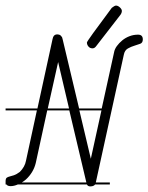

<svg xmlns="http://www.w3.org/2000/svg" viewBox="-20 -674 531 687"><path d="M204 -534 263 -286H344L388 -486Q390 -498 398 -509Q406 -520 417.5 -529.5Q429 -539 443.5 -544.5Q458 -550 474 -550Q491 -550 491 -533Q491 -521 482 -517.5Q473 -514 461 -510.5Q449 -507 437.5 -500.5Q426 -494 423 -478L323 -22V-21H373V-14H320Q319 -12 316 -10Q311 -7 303 -7Q294 -7 291 -14H44Q30 -8 18 -8Q7 -8 3 -14H0V-21V-25Q0 -35 4 -38Q8 -41 14.5 -42.5Q21 -44 30 -47Q39 -50 51 -59Q69 -77 73 -99L112 -279H0V-286H114L168 -534L170 -541Q174 -551 185 -551Q192 -551 197 -547Q200 -544 202 -541ZM380 -646Q384 -649 388 -651.5Q392 -654 395 -654Q402 -654 409 -647.5Q416 -641 416 -635Q416 -628 411 -621L325 -510Q319 -501 311 -501Q302 -501 296.5 -507.5Q291 -514 291 -522Q291 -527 380 -646ZM228 -279H149L108 -91Q104 -74 95 -59Q86 -44 73 -32Q66 -26 58 -21H289ZM305 -106 343 -279H264ZM151 -286H227L188 -452Z"/></svg>

Font: Gruenewald VA 3. Klasse
Style: Regular
Weight: 400
Designer: Peter Wiegel
Foundry: Peter Wiegel, nach dem Schriftentwurf von Dr. H. Gr¸newald
Version: Version 0.007